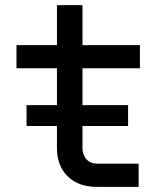

<svg xmlns="http://www.w3.org/2000/svg" viewBox="-20 -725 640 745"><path d="M83 -236V-317H201V-460H44V-550H201V-705H300V-550H523V-460H300V-317H477V-236H300V-151Q300 -124 315.5 -107Q331 -90 357 -90H518V0H355Q284 0 242.5 -41Q201 -82 201 -150V-236Z"/></svg>

Font: JetBrains Mono NL Medium
Style: Regular
Weight: 500
Monospace: yes
Designer: Philipp Nurullin, Konstantin Bulenkov
Foundry: JetBrains
Version: Version 2.305; ttfautohint (v1.8.4.7-5d5b)